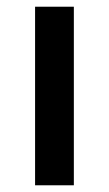

<svg xmlns="http://www.w3.org/2000/svg" viewBox="-20 -552 324 572"><path d="M200 0H84.5V-532H200Z"/></svg>

Font: Argentum Novus Medium
Style: Regular
Weight: 500
Designer: Julieta Ulanovsky (font) & Cristiano Sobral (main changes)
Foundry: Julieta Ulanovsky (font) & Cristiano Sobral (main changes)
Version: Version 3.00;November 27, 2020;FontCreator 13.0.0.2655 64-bi